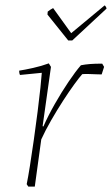

<svg xmlns="http://www.w3.org/2000/svg" viewBox="-20 -692 415 712"><path d="M85 0 79 -9Q84 -33 91 -77Q98 -121 105.5 -174Q113 -227 119.5 -278Q126 -329 130 -367.5Q134 -406 135 -422L54 -414Q51 -420 51 -430Q71 -433 102.5 -440Q134 -447 161 -457L169 -444L138 -224L141 -223Q158 -262 183 -306Q208 -350 234 -388.5Q260 -427 280 -450Q295 -453 313 -454.5Q331 -456 359 -456L366 -444L357 -416Q351 -416 337.5 -416.5Q324 -417 309.5 -417.5Q295 -418 285 -417Q275 -406 256 -380Q237 -354 214 -318.5Q191 -283 169.5 -245.5Q148 -208 133 -175L109 0ZM233 -542 156 -638 157 -649Q167 -657 177 -662L244 -569L368 -672Q370 -671 372.5 -667Q375 -663 375 -660L248 -542Z"/></svg>

Font: Labrada ExtraLight
Style: Italic
Weight: 200
Italic angle: -7°
Designer: Mercedes Jáuregui
Foundry: Omnibus-Type Team
Version: Version 1.000; ttfautohint (v1.8.4.7-5d5b)